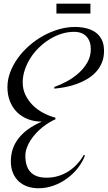

<svg xmlns="http://www.w3.org/2000/svg" viewBox="-20 -817 573 1020"><path d="M532.7 -546.9Q532.7 -511.7 521.2 -484.1Q509.8 -456.5 490.2 -435.1Q470.7 -413.6 444.6 -397.9Q418.5 -382.3 389.2 -371.6Q359.9 -360.8 328.9 -354.7Q297.9 -348.6 268.6 -346.2V-355Q300.8 -366.2 335.2 -384.8Q369.6 -403.3 397.7 -428.5Q425.8 -453.6 444.1 -485.6Q462.4 -517.6 462.4 -556.2Q462.4 -598.1 439.5 -623Q416.5 -647.9 373.5 -647.9Q339.8 -647.9 306.6 -637.5Q273.4 -627 243.2 -608.2Q212.9 -589.4 186.8 -564Q160.6 -538.6 141.6 -508.5Q122.6 -478.5 111.6 -445.6Q100.6 -412.6 100.6 -378.9Q100.6 -342.3 115.7 -311.5Q130.9 -280.8 155.3 -256.8Q179.7 -232.9 210.9 -216.6Q242.2 -200.2 274.4 -191.9V-183.1Q258.8 -176.8 241.2 -166Q223.6 -155.3 205.8 -141.1Q188 -127 171.6 -109.4Q155.3 -91.8 142.6 -72.3Q129.9 -52.7 122.3 -31.5Q114.7 -10.3 114.7 11.7Q114.7 68.4 142.8 97.7Q170.9 127 227.5 127Q259.3 127 288.3 118.4Q317.4 109.9 342.5 94Q367.7 78.1 388.7 55.7Q409.7 33.2 425.3 5.9L431.6 8.8Q418.5 43.9 393.6 75.7Q368.7 107.4 335.9 131.3Q303.2 155.3 264.4 169.2Q225.6 183.1 184.6 183.1Q152.8 183.1 126 173.8Q99.1 164.6 79.6 146.5Q60.1 128.4 48.8 101.8Q37.6 75.2 37.6 40Q37.6 -29.8 79.1 -82.8Q120.6 -135.7 202.6 -170.9Q161.6 -170.9 127.9 -184.1Q94.2 -197.3 70.1 -221.4Q45.9 -245.6 32.7 -279.3Q19.5 -313 19.5 -354Q19.5 -394 34.2 -433.1Q48.8 -472.2 74.5 -507.8Q100.1 -543.5 134.5 -573.7Q168.9 -604 208.7 -626.2Q248.5 -648.4 291.7 -661.1Q335 -673.8 377.4 -673.8Q408.7 -673.8 437 -667.2Q465.3 -660.6 486.6 -645.8Q507.8 -630.9 520.3 -606.4Q532.7 -582 532.7 -546.9ZM279.8 -797.4H460.4V-745.1H279.8Z"/></svg>

Font: Montez
Style: Regular
Weight: 400
Designer: Astigmatic (AOETI)
Foundry: Astigmatic (AOETI)
Version: Version 1.001